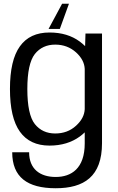

<svg xmlns="http://www.w3.org/2000/svg" viewBox="-20 -771 628 1022"><path d="M276.5 231C427 231 523 169 523 -9V-592.5H435L433 -525.5C425 -533.5 415.5 -541.5 405 -549.5C361 -582 307.5 -598 243.5 -598C173.5 -598 121 -573.5 86 -524.5C50.5 -475.5 33 -399.5 33 -297.5C33 -195.5 50.5 -119.5 86 -70C121 -21 173.5 4 243.5 4C307.5 4 361 -12.5 405 -44.5C415 -52 423.5 -59 431 -66.5V-7.5C431 126 359.5 171 276.5 171C193.5 171 135 129 135 39.5H45C45 171 124.5 231 276.5 231ZM431 -404V-190C429.5 -157.5 414 -128.5 385 -102C354.5 -74 317.5 -60.5 274 -60.5C228.5 -60.5 192.5 -77 165.5 -110.5C139 -144 125.5 -206.5 125.5 -297C125.5 -387.5 139 -449.5 165.5 -483.5C192.5 -517 228.5 -533.5 274 -533.5C317.5 -533.5 354.5 -519.5 385 -492C414 -465.5 429.5 -436.5 431 -404ZM347 -751H310.5L238.5 -617H298.5Z"/></svg>

Font: Anybody
Style: Regular
Weight: 400
Designer: Tyler Finck
Foundry: Etcetera Type Company
Version: Version 1.110